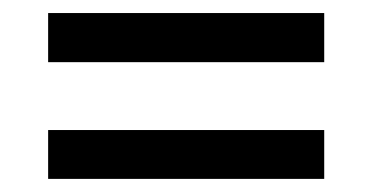

<svg xmlns="http://www.w3.org/2000/svg" viewBox="-20 -360 562 290"><path d="M52.7 -340.3H469.7V-266.1H52.7ZM52.7 -163.6H469.7V-89.8H52.7Z"/></svg>

Font: SG Kara Bold
Style: Regular
Weight: 400
Designer: Damoon Khanjanzadeh
Version: Version 1.000